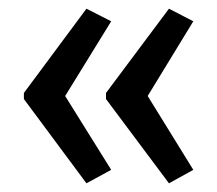

<svg xmlns="http://www.w3.org/2000/svg" viewBox="-20 -551 500 442"><path d="M35 -337V-323L179 -129L236 -160L130 -330L236 -502L179 -531ZM224 -337V-323L369 -129L425 -160L320 -330L425 -502L369 -531Z"/></svg>

Font: Noto Sans Malayalam UI ExtraCondensed
Style: Regular
Weight: 400
Width: 2
Designer: Jelle Bosma - Monotype Design Team
Foundry: Monotype Imaging Inc.
Version: Version 2.104